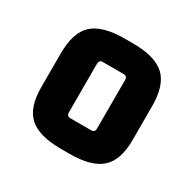

<svg xmlns="http://www.w3.org/2000/svg" viewBox="-102 -777 617 615"><g transform="rotate(30 207.0 -470.0)"><path d="M247 -574H171Q157 -574 157 -560V-380Q157 -366 171 -366H247Q261 -366 261 -380V-560Q261 -574 247 -574ZM40 -405V-530Q40 -608 76 -641Q112 -674 193 -674H225Q306 -674 342 -641Q378 -608 378 -530V-405Q378 -331 342 -298.5Q306 -266 225 -266H193Q112 -266 76 -298.5Q40 -331 40 -405Z"/></g></svg>

Font: Gemunu Libre ExtraLight ExtraBold
Style: Regular
Weight: 800
Version: Version 1.100